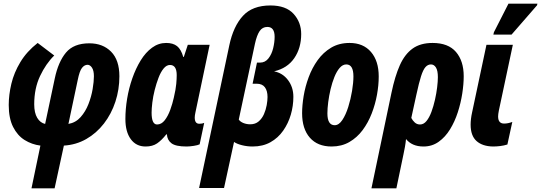

<svg xmlns="http://www.w3.org/2000/svg" viewBox="-20 -795 2973 1055"><path d="M153 240 202 5Q155 -1 115.5 -25.5Q76 -50 52 -97.5Q28 -145 28 -218Q28 -274 42.5 -335Q57 -396 92 -454Q127 -512 187 -559L278 -490Q232 -445 200 -377Q168 -309 168 -222Q168 -175 184.5 -147.5Q201 -120 228 -114L281 -364Q300 -455 342.5 -506Q385 -557 471 -557Q545 -557 590.5 -511Q636 -465 636 -376Q636 -303 614 -236Q592 -169 551 -116Q510 -63 454 -31Q398 1 331 5L280 240ZM356 -114Q396 -121 423 -151.5Q450 -182 466 -223Q482 -264 489 -305.5Q496 -347 496 -376Q496 -407 485.5 -423Q475 -439 461 -439Q444 -439 430.5 -422Q417 -405 407 -355Z M780 10Q728 10 698.5 -30.5Q669 -71 669 -141Q669 -195 678.5 -252.5Q688 -310 707 -364.5Q726 -419 753 -463Q780 -507 815.5 -533Q851 -559 893 -559Q931 -559 953 -541.5Q975 -524 987 -482H990L1012 -549H1132L1054 -178Q1050 -160 1050 -149Q1050 -115 1075 -115Q1080 -115 1088 -116Q1096 -117 1102 -120L1077 -2Q1067 3 1044.5 6.5Q1022 10 1005 10Q946 10 922.5 -7.5Q899 -25 897 -57H894Q868 -24 843 -7Q818 10 780 10ZM843 -111Q867 -111 885 -134Q903 -157 915.5 -191.5Q928 -226 935 -258Q946 -305 948.5 -334Q951 -363 951 -382Q951 -438 914 -438Q895 -438 879 -418.5Q863 -399 851 -367.5Q839 -336 830 -300.5Q821 -265 817 -231.5Q813 -198 813 -176Q813 -111 843 -111Z M1074 238 1240 -546Q1262 -650 1314.5 -707.5Q1367 -765 1466 -765Q1551 -765 1593 -719Q1635 -673 1635 -608Q1635 -531 1597 -475.5Q1559 -420 1486 -403Q1533 -394 1562.5 -355Q1592 -316 1592 -263Q1592 -213 1578 -165Q1564 -117 1536 -77Q1508 -37 1466 -13.5Q1424 10 1368 10Q1338 10 1310 3Q1282 -4 1266 -15L1211 238ZM1355 -112Q1383 -112 1401.5 -128Q1420 -144 1430.5 -168Q1441 -192 1445.5 -217.5Q1450 -243 1450 -262Q1450 -296 1435.5 -315.5Q1421 -335 1390 -335H1368L1392 -451H1409Q1437 -451 1455 -474Q1473 -497 1481 -530Q1489 -563 1489 -593Q1489 -647 1449 -647Q1422 -647 1406.5 -624Q1391 -601 1381 -555L1292 -138Q1300 -126 1317.5 -119Q1335 -112 1355 -112Z M1802 10Q1725 10 1682.5 -38.5Q1640 -87 1640 -173Q1640 -216 1648.5 -267.5Q1657 -319 1676 -370.5Q1695 -422 1725.5 -464.5Q1756 -507 1799.5 -533Q1843 -559 1901 -559Q1976 -559 2018.5 -509.5Q2061 -460 2061 -375Q2061 -327 2051.5 -274.5Q2042 -222 2022.5 -171.5Q2003 -121 1972.5 -80Q1942 -39 1899.5 -14.5Q1857 10 1802 10ZM1819 -107Q1842 -107 1861 -135.5Q1880 -164 1893.5 -207Q1907 -250 1914.5 -295.5Q1922 -341 1922 -375Q1922 -441 1883 -441Q1863 -441 1846.5 -422Q1830 -403 1817.5 -372Q1805 -341 1796.5 -305Q1788 -269 1783.5 -234Q1779 -199 1779 -172Q1779 -107 1819 -107Z M2131 -285Q2150 -376 2177 -436.5Q2204 -497 2247 -528Q2290 -559 2357 -559Q2443 -559 2485.5 -509.5Q2528 -460 2528 -376Q2528 -333 2520 -281Q2512 -229 2495.5 -178Q2479 -127 2453 -84.5Q2427 -42 2390.5 -16Q2354 10 2307 10Q2275 10 2251 -0.5Q2227 -11 2211 -31Q2209 -10 2205 12.5Q2201 35 2197 53L2158 240H2021ZM2288 -111Q2308 -111 2323.5 -130Q2339 -149 2350.5 -180Q2362 -211 2370 -246.5Q2378 -282 2382 -315Q2386 -348 2386 -371Q2386 -407 2375.5 -424Q2365 -441 2348 -441Q2331 -441 2318 -426.5Q2305 -412 2293.5 -376Q2282 -340 2268 -275L2240 -147Q2247 -133 2259 -122Q2271 -111 2288 -111Z M2689 10Q2631 9 2598.5 -20Q2566 -49 2566 -110Q2566 -125 2568 -142Q2570 -159 2574 -177L2653 -549H2798L2721 -187Q2717 -167 2717 -155Q2717 -116 2750 -116Q2771 -116 2795 -125L2768 -1Q2749 5 2728.5 7.5Q2708 10 2689 10ZM2691 -605 2694 -618 2774 -775H2933L2931 -766L2791 -605Z"/></svg>

Font: Noto Sans ExtraCondensed ExtraBold
Style: Italic
Weight: 800
Width: 2
Italic angle: -12°
Designer: Monotype Design Team
Foundry: Monotype Imaging Inc.
Version: Version 2.013; ttfautohint (v1.8.4.7-5d5b)